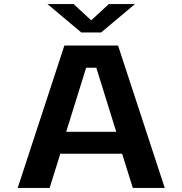

<svg xmlns="http://www.w3.org/2000/svg" viewBox="-20 -924 897 944"><path d="M790 0H633L580.5 -168H276.5L224 0H67L296.5 -700H560.5ZM403.5 -591 305.5 -276H551.5L453.5 -591ZM213.5 -904H342L428.5 -824L515 -904H643.5L477.5 -764.5H379.5Z"/></svg>

Font: Trispace SemiExpanded SemiBold
Style: Regular
Weight: 600
Width: 6
Designer: Tyler Finck
Foundry: Etcetera Type Company
Version: Version 1.210; ttfautohint (v1.8.3)